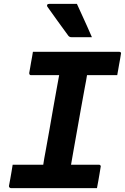

<svg xmlns="http://www.w3.org/2000/svg" viewBox="-20 -966 642 986"><path d="M337 -75H190L201 -113Q203 -129 207 -151Q211 -173 214 -189Q224 -243 233.5 -297.5Q243 -352 252.5 -406.5Q262 -461 272 -515.5Q282 -570 292 -625H439L428 -587Q426 -572 422 -551Q418 -530 415 -514Q405 -459 395 -404Q385 -349 375.5 -294Q366 -239 356 -184.5Q346 -130 337 -75ZM478 0H35Q34 0 32 -1Q30 -2 28.5 -3.5Q27 -5 26.5 -7Q26 -9 26 -11Q30 -31 33 -48.5Q36 -66 39 -83Q42 -100 45 -120H488Q492 -120 494 -118.5Q496 -117 497 -114.5Q498 -112 497 -109Q494 -90 491 -72.5Q488 -55 485 -37.5Q482 -20 478 0ZM149 -700H592Q597 -700 600 -697Q603 -694 601 -689Q599 -675 596.5 -661Q594 -647 591.5 -634Q589 -621 587 -608Q585 -595 582 -580H139Q134 -580 132 -583.5Q130 -587 130 -591Q133 -606 135 -619Q137 -632 139.5 -645.5Q142 -659 144.5 -672.5Q147 -686 149 -700ZM375 -946Q389 -916 401.5 -888Q414 -860 426.5 -833Q439 -806 452 -775Q431 -775 416 -775Q401 -775 385.5 -775Q370 -775 347 -775Q341 -775 337.5 -777Q334 -779 332 -781Q311 -810 297 -829Q283 -848 272 -863.5Q261 -879 249.5 -895Q238 -911 223 -932Q220 -937 222.5 -941.5Q225 -946 232 -946Q264 -946 284.5 -946Q305 -946 325 -946Q345 -946 375 -946Z"/></svg>

Font: RecMonoLinear Nerd Font Mono
Style: Bold Italic
Weight: 700
Italic angle: -10°
Monospace: yes
Version: Version 1.085; ttfautohint (v1.8.4.7-5d5b);Nerd Fonts 3.2.1